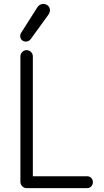

<svg xmlns="http://www.w3.org/2000/svg" viewBox="-20 -968 535 988"><path d="M117 0Q104 0 94.5 -9.5Q85 -19 85 -32V-678Q85 -691 94.5 -700.5Q104 -710 117 -710Q130 -710 139.5 -700.5Q149 -691 149 -678V-61H428Q441 -61 449.5 -52.5Q458 -44 458 -30Q458 -18 449.5 -9Q441 0 428 0ZM112 -754Q101 -754 92.5 -762Q84 -770 84 -782Q84 -793 90 -801L172 -930Q179 -941 190.5 -945.5Q202 -950 213 -946Q223 -944 230 -935.5Q237 -927 237 -915Q237 -909 234.5 -902.5Q232 -896 226 -888L139 -768Q129 -754 112 -754Z"/></svg>

Font: National Park Light
Style: Regular
Weight: 300
Designer: Andrea Herstowski, Ben Hoepner
Version: Version 1.009